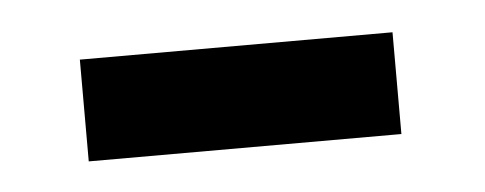

<svg xmlns="http://www.w3.org/2000/svg" viewBox="-25 -761 394 156"><g transform="rotate(-5 172.5 -682.5)"><path d="M43 -724H298V-641H43Z"/></g></svg>

Font: Steamflix Grotesk
Style: Regular
Weight: 400
Designer: Julieta Ulanovsky
Foundry: Julieta Ulanovsky
Version: Version 4.000;PS 004.000;hotconv 1.0.88;makeotf.lib2.5.64775